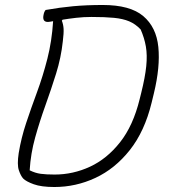

<svg xmlns="http://www.w3.org/2000/svg" viewBox="-20 -740 690 770"><path d="M588 -328Q560 -213 500.5 -138Q441 -63 362.5 -26.5Q284 10 198 10Q146 10 115.5 -1Q85 -12 73 -24Q63 -35 55.5 -57.5Q48 -80 55 -126Q65 -187 85 -247Q105 -307 128.5 -370.5Q152 -434 170 -504.5Q188 -575 193 -655Q177 -652 172 -652Q148 -652 155 -682Q157 -693 163 -700Q219 -710 273 -715Q327 -720 392 -720Q502 -720 554.5 -675.5Q607 -631 615 -551.5Q623 -472 597 -365ZM99 -57Q121 -46 143 -43Q165 -40 199 -40Q273 -40 341 -71.5Q409 -103 461.5 -169.5Q514 -236 540 -342L546 -366Q562 -430 566.5 -474.5Q571 -519 565 -553.5Q559 -588 544 -622Q523 -644 498 -654.5Q473 -665 437 -668.5Q401 -672 347 -672Q315 -672 285 -668.5Q255 -665 231 -661L228 -657Q234 -642 235 -624.5Q236 -607 232 -575Q225 -509 205 -445Q185 -381 162 -317Q139 -253 121 -188.5Q103 -124 99 -57Z"/></svg>

Font: Recursive Sn Csl St Lt
Style: Italic
Weight: 300
Italic angle: -15°
Version: Version 1.079;hotconv 1.0.112;makeotfexe 2.5.65598; ttfautoh